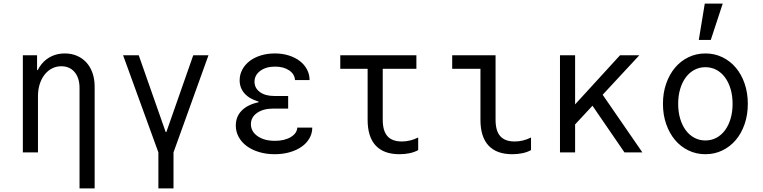

<svg xmlns="http://www.w3.org/2000/svg" viewBox="-20 -847 4240 1067"><path d="M107 0H191V-312Q191 -348.6 200.6 -379.1Q210.2 -409.6 227.5 -431.8Q244.8 -454 268.6 -466.4Q292.4 -478.8 320.4 -478.8Q367.2 -478.8 394.6 -446.3Q422 -413.8 422 -358V200H506V-365Q506 -407 494.2 -441Q482.4 -475 460.6 -499.2Q438.8 -523.4 408.2 -536.7Q377.6 -550 340 -550Q299.8 -550 267 -534.6Q234.2 -519.2 211.2 -490.9Q188.2 -462.6 175.5 -422.3Q162.8 -382 162.8 -332L194 -457.6H186V-540H107Z M860.2 200H944.2V0L1138.6 -540H1054L904.6 -113.6H900.6L751 -540H664L860.2 0Z M1619.4 -402H1700.4Q1700.4 -434 1685.8 -461.4Q1671.2 -488.8 1645.5 -508.3Q1619.8 -527.8 1584.5 -538.9Q1549.2 -550 1507.8 -550Q1465.2 -550 1429.1 -538.8Q1393 -527.6 1367 -507.5Q1341 -487.4 1326.4 -460Q1311.8 -432.6 1311.8 -400.8Q1311.8 -358.8 1338.4 -328.3Q1365 -297.8 1416.6 -282.6V-278.6Q1356 -265.8 1323.2 -232.4Q1290.4 -199 1290.4 -149Q1290.4 -115 1306.6 -85.5Q1322.8 -56 1351.4 -35Q1380 -14 1419.8 -2Q1459.6 10 1506.4 10Q1552 10 1590.3 -1.1Q1628.6 -12.2 1656.4 -31.7Q1684.2 -51.2 1699.8 -78.6Q1715.4 -106 1715.4 -138H1632.2Q1630.2 -105.6 1595.5 -85Q1560.8 -64.4 1508 -64.4Q1448.2 -64.4 1411.3 -90.4Q1374.4 -116.4 1374.4 -156.8Q1374.4 -195.4 1408.6 -219.5Q1442.8 -243.6 1499.4 -243.6H1581.4V-313.6H1503.8Q1454.2 -313.6 1424.3 -335.5Q1394.4 -357.4 1394.4 -392.8Q1394.4 -429.4 1426.2 -453.1Q1458 -476.8 1508.6 -476.8Q1556.2 -476.8 1586.8 -456Q1617.4 -435.2 1619.4 -402Z M2107 -181.1V-464.8H2294V-540H1871V-464.8H2023V-181Q2023 -86.4 2067.8 -38.2Q2112.6 10 2200 10Q2229.8 10 2256.3 4.4Q2282.8 -1.2 2304 -12.8V-82.8Q2281.4 -71.8 2258.8 -66.3Q2236.2 -60.8 2213.4 -60.8Q2159.2 -60.8 2133.1 -90.3Q2107 -119.8 2107 -181.1Z M2734 -181Q2734 -119.8 2760.1 -90.3Q2786.2 -60.8 2840.4 -60.8Q2863.2 -60.8 2885.8 -66.2Q2908.4 -71.6 2931 -82.8V-12.8Q2909.8 -1.2 2883.3 4.4Q2856.8 10 2827 10Q2739.6 10 2694.8 -38.2Q2650 -86.4 2650 -181V-464.8H2493V-540H2734Z M3092 0H3176V-540H3092ZM3141.6 -118.4 3533 -540H3425.8L3138 -225.4ZM3450.4 0H3550L3314.6 -341.6L3242.2 -303.8Z M3900.1 10Q3951.2 10 3994.5 -11Q4037.8 -32 4069.2 -69.2Q4100.6 -106.4 4118.2 -157.8Q4135.8 -209.1 4135.8 -270Q4135.8 -330.9 4118.2 -382.2Q4100.6 -433.6 4069.2 -470.8Q4037.8 -508 3994.5 -529Q3951.1 -550 3900.2 -550Q3849.2 -550 3805.8 -528.9Q3762.3 -507.9 3731.2 -470.7Q3700 -433.6 3682.1 -382.2Q3664.2 -330.9 3664.2 -270Q3664.2 -209.1 3682.1 -157.8Q3700 -106.4 3731.1 -69.3Q3762.3 -32.1 3805.7 -11.1Q3849.1 10 3900.1 10ZM3899.8 -66.4Q3867 -66.4 3839 -81.3Q3811 -96.1 3791 -123.2Q3771 -150.2 3759.9 -187.6Q3748.8 -225 3748.8 -270Q3748.8 -315 3759.9 -352.4Q3771 -389.8 3791 -416.8Q3811 -443.9 3839 -458.7Q3867 -473.6 3899.8 -473.6Q3933.6 -473.6 3961.4 -458.7Q3989.2 -443.8 4009.1 -416.8Q4029.1 -389.8 4040.1 -352.4Q4051.2 -315 4051.2 -270Q4051.2 -225 4040.1 -187.6Q4029.1 -150.2 4009.1 -123.2Q3989.2 -96.2 3961.4 -81.3Q3933.6 -66.4 3899.8 -66.4ZM3996.4 -827H3896.6L3863.4 -625H3930Z"/></svg>

Font: CommitMonoV142 ExtLt
Style: Regular
Weight: 200
Monospace: yes
Designer: Eigil Nikolajsen
Foundry: Eigil Nikolajsen
Version: Version 1.142